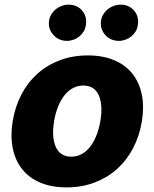

<svg xmlns="http://www.w3.org/2000/svg" viewBox="-20 -789 659 819"><path d="M34.1 -272Q44.4 -334.2 71.2 -385.7Q98 -437.1 139.4 -474.3Q180.8 -511.4 235.3 -532Q289.8 -552.6 355.1 -552.6Q419.4 -552.6 467.3 -532.1Q515.3 -511.7 544.9 -474.4Q574.6 -437.1 585 -385.1Q595.5 -333.1 584.9 -269.9Q574.6 -208.1 547.4 -156.4Q520.2 -104.8 478.9 -67.8Q437.5 -30.9 383.2 -10.3Q328.8 10.3 263.8 10.3Q199.6 10.3 151.6 -10.1Q103.7 -30.5 74.2 -67.8Q44.7 -105.1 34.3 -157.1Q23.8 -209.2 34.1 -272ZM218 -162.3Q236.9 -120.7 283.4 -120.7Q303.3 -120.7 319.4 -127.5Q335.6 -134.2 348.5 -145.8Q361.5 -157.3 371.4 -172.6Q381.4 -187.9 388.7 -204.9Q396 -221.9 400.7 -239.5Q405.5 -257.1 408.4 -273.4Q419.4 -341.3 401.3 -382.5Q382.8 -424 335.6 -424Q316.1 -424 299.9 -417.3Q283.7 -410.5 270.6 -399Q257.5 -387.4 247.3 -372.2Q237.2 -356.9 229.9 -339.8Q222.7 -322.8 217.9 -305Q213.1 -287.3 210.6 -271Q199.6 -204.5 218 -162.3ZM411.2 -702.4Q413.7 -717 421.5 -729.2Q429.3 -741.5 440.5 -750.4Q451.7 -759.2 465.6 -764.2Q479.4 -769.2 493.6 -769.2Q530.5 -769.2 552.2 -743.6Q573.9 -717.7 567.8 -681.8Q566.1 -667.3 558.6 -655Q551.1 -642.8 540.1 -633.7Q529.1 -624.6 515.4 -619.7Q501.8 -614.7 487.6 -614.7Q451 -614.7 428.3 -640.6Q405.5 -666.9 411.2 -702.4ZM189.6 -702.4Q192.1 -717 199.9 -729.2Q207.7 -741.5 218.9 -750.4Q230.1 -759.2 244 -764.2Q257.8 -769.2 272 -769.2Q308.9 -769.2 330.6 -743.6Q352.3 -717.7 346.2 -681.8Q344.5 -667.3 337 -655Q329.5 -642.8 318.5 -633.7Q307.5 -624.6 293.9 -619.7Q280.2 -614.7 266 -614.7Q229.8 -614.7 206.7 -641Q183.9 -666.9 189.6 -702.4Z"/></svg>

Font: Inter P Extra Bold
Style: Italic
Weight: 800
Italic angle: 9.39999°
Designer: Rasmus Andersson
Foundry: rsms
Version: Version 3.018;git-588b23468